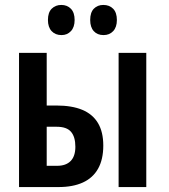

<svg xmlns="http://www.w3.org/2000/svg" viewBox="-20 -757 683 777"><path d="M57 0V-543H169V-330H208Q271 -330 313 -312.5Q355 -295 376.5 -259Q398 -223 398 -168Q398 -112 377 -74.5Q356 -37 315.5 -18.5Q275 0 217 0ZM211 -86Q247 -86 266 -105.5Q285 -125 285 -163Q285 -203 267.5 -223.5Q250 -244 210 -244H169V-86ZM460 0V-543H572V0ZM174 -676Q174 -707 189.5 -722Q205 -737 228 -737Q252 -737 267 -721.5Q282 -706 282 -676Q282 -647 267 -631Q252 -615 229 -615Q204 -615 189 -631Q174 -647 174 -676ZM345 -676Q345 -707 360 -722Q375 -737 398 -737Q423 -737 438 -721.5Q453 -706 453 -676Q453 -647 438 -631Q423 -615 399 -615Q374 -615 359.5 -631Q345 -647 345 -676Z"/></svg>

Font: Noto Sans Display ExtraCondensed SemiBold
Style: Regular
Weight: 600
Width: 2
Designer: Monotype Design Team
Foundry: Monotype Imaging Inc.
Version: Version 2.003